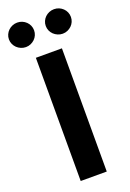

<svg xmlns="http://www.w3.org/2000/svg" viewBox="-218 -1006 719 1065"><g transform="rotate(-20 141.0 -473.0)"><path d="M63.2 -727.3H217V0H63.2ZM175.1 -874.3Q175.1 -889.2 180.9 -902.3Q186.8 -915.5 196.9 -925.2Q207 -935 220.7 -940.7Q234.4 -946.4 249.6 -946.4Q265.3 -946.4 278.6 -940.7Q291.9 -935 302 -925.2Q312.1 -915.5 317.8 -902.3Q323.5 -889.2 323.5 -874.3Q323.5 -859.4 317.8 -846.2Q312.1 -833.1 302 -823.3Q291.9 -813.6 278.6 -807.7Q265.3 -801.8 249.6 -801.8Q234.4 -801.8 220.7 -807.7Q207 -813.6 196.9 -823.3Q186.8 -833.1 180.9 -846.2Q175.1 -859.4 175.1 -874.3ZM-42.3 -874.3Q-42.3 -889.2 -36.4 -902.3Q-30.5 -915.5 -20.4 -925.2Q-10.3 -935 3.4 -940.7Q17 -946.4 32.3 -946.4Q47.9 -946.4 61.3 -940.7Q74.6 -935 84.7 -925.2Q94.8 -915.5 100.5 -902.3Q106.2 -889.2 106.2 -874.3Q106.2 -859.4 100.5 -846.2Q94.8 -833.1 84.7 -823.3Q74.6 -813.6 61.3 -807.7Q47.9 -801.8 32.3 -801.8Q17 -801.8 3.4 -807.7Q-10.3 -813.6 -20.4 -823.3Q-30.5 -833.1 -36.4 -846.2Q-42.3 -859.4 -42.3 -874.3Z"/></g></svg>

Font: Cannonade
Style: Bold
Weight: 700
Designer: Rasmus Andersson
Foundry: rsms
Version: Version 3.012;git-f93a4a705